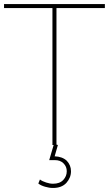

<svg xmlns="http://www.w3.org/2000/svg" viewBox="-23 -719 540 952"><path d="M257 -679H497V-699H-3V-679H237V0H243L221 75H250C267 75 281 80 292 91C303 102 308 115 308 130C308 147 302 161 291 173C279 186 262 192 240 192C229 192 218 190 206 186C193 182 183 177 175 171L167 191C176 198 187 203 201 207C214 211 227 213 240 213C268 213 290 205 306 188C321 171 329 152 329 130C329 110 322 93 308 78C293 64 273 57 248 56L264 0L257 -2Z"/></svg>

Font: Argentum Sans Thin
Style: Regular
Weight: 250
Designer: Julieta Ulanovsky
Foundry: Julieta Ulanovsky
Version: Version 5.001;February 15, 2019;FontCreator 11.5.0.2425 64-b